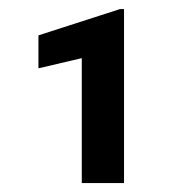

<svg xmlns="http://www.w3.org/2000/svg" viewBox="-20 -730 411 424"><path d="M253.9 -710V-325.7H160.6V-601.6L64.9 -579.1V-651.9L245.1 -710Z"/></svg>

Font: Vazirmatn FD SemiBold
Style: Regular
Weight: 600
Designer: Saber Rastikerdar
Foundry: Saber Rastikerdar
Version: Version 33.001